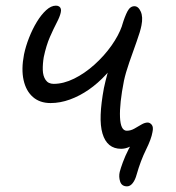

<svg xmlns="http://www.w3.org/2000/svg" viewBox="-20 -519 622 680"><path d="M430 141Q411 141 405.5 124Q400 107 404 90Q407 78 415 56Q423 34 436 8.5Q449 -17 464 -39L473 -21Q454 -6 439 1Q424 8 409 8Q384 8 367.5 -5.5Q351 -19 343 -46Q335 -73 336.5 -113Q338 -153 348 -207Q353 -231 361.5 -262Q370 -293 380.5 -325Q391 -357 399.5 -385Q408 -413 413 -431Q422 -461 431.5 -479Q441 -497 456 -497Q470 -497 478.5 -478Q487 -459 481 -429Q477 -408 464 -372Q451 -336 438 -298.5Q425 -261 419 -233Q403 -152 405 -104Q407 -56 429 -56Q443 -56 456 -63.5Q469 -71 481 -78Q493 -85 503 -85Q511 -85 517.5 -77Q524 -69 520 -51Q516 -27 497 11.5Q478 50 464 99Q459 118 450 129.5Q441 141 430 141ZM159 -154Q121 -154 96.5 -175.5Q72 -197 63.5 -235.5Q55 -274 65 -326Q71 -355 83 -385.5Q95 -416 110.5 -441.5Q126 -467 143.5 -483Q161 -499 178 -499Q185 -499 189.5 -496Q194 -493 195.5 -487.5Q197 -482 195 -474Q192 -460 181 -439Q170 -418 157 -388.5Q144 -359 135 -317Q131 -293 131.5 -271.5Q132 -250 141.5 -236Q151 -222 170 -222Q205 -222 242.5 -240.5Q280 -259 314.5 -290Q349 -321 374.5 -357Q400 -393 412 -427L409 -327Q386 -288 356.5 -256Q327 -224 294.5 -201.5Q262 -179 227.5 -166.5Q193 -154 159 -154Z"/></svg>

Font: Shantell Sans Light
Style: Italic
Weight: 300
Italic angle: -11°
Designer: Stephen Nixon, Anya Danilova, Shantell Martin
Foundry: Arrow Type
Version: Version 1.008;[ac192a2d6]